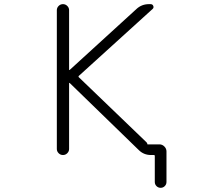

<svg xmlns="http://www.w3.org/2000/svg" viewBox="-20 -774 1040 932"><path d="M695.3 -74.2Q695.3 -73.2 696.3 -73.2H753.9Q767.6 -73.2 777.8 -63Q788.1 -52.7 788.1 -39.1V109.4Q788.1 121.1 779.8 129.4Q771.5 137.7 759.8 137.7Q748 137.7 739.7 129.4Q731.4 121.1 731.4 109.4V-17.6Q731.4 -21.5 726.6 -21.5H712.9Q677.7 -21.5 653.3 -45.9L318.4 -371.1Q317.4 -372.1 316.4 -371.6Q315.4 -371.1 315.4 -369.1V-50.8Q315.4 -39.1 306.6 -30.3Q297.9 -21.5 285.6 -21.5Q273.4 -21.5 264.6 -30.3Q255.9 -39.1 255.9 -50.8V-724.6Q255.9 -736.3 264.6 -745.1Q273.4 -753.9 285.6 -753.9Q297.9 -753.9 306.6 -745.1Q315.4 -736.3 315.4 -724.6V-435.5Q315.4 -434.6 316.4 -434.1Q317.4 -433.6 318.4 -434.6L642.6 -730.5Q668 -753.9 703.1 -753.9H710.9Q720.7 -753.9 724.1 -745.1Q727.5 -736.3 720.7 -730.5L362.3 -405.3Q359.4 -402.3 362.3 -399.4L691.4 -83Q695.3 -79.1 695.3 -74.2Z"/></svg>

Font: Gen Jyuu Gothic L Monospace Light
Style: Regular
Weight: 300
Designer: [Source Han Sans]
Ryoko NISHIZUKA  (kana & ideographs); Paul D. Hunt (Latin, Greek & Cyrillic); Wenlong ZHANG  (bopomofo
Version: Version 1.002.20150607